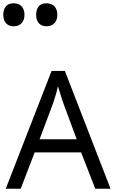

<svg xmlns="http://www.w3.org/2000/svg" viewBox="-35 -1149 694 1169"><path d="M545 0 459 -221H176L91 0H0L279 -717H360L638 0ZM352 -517Q349 -525 342 -546Q335 -567 328.5 -589.5Q322 -612 318 -624Q311 -593 302 -563.5Q293 -534 287 -517L206 -301H432ZM248 -989Q219 -989 202 -1007Q185 -1025 185 -1059Q185 -1092 201 -1110.5Q217 -1129 248 -1129Q280 -1129 297 -1110Q314 -1091 314 -1059Q314 -1026 296 -1007.5Q278 -989 248 -989ZM48 -989Q19 -989 2 -1007Q-15 -1025 -15 -1059Q-15 -1092 1 -1110.5Q17 -1129 48 -1129Q80 -1129 97 -1110Q114 -1091 114 -1059Q114 -1026 96 -1007.5Q78 -989 48 -989Z"/></svg>

Font: Noto Sans Tifinagh Adrar
Style: Regular
Weight: 400
Designer: JamraPatel
Foundry: JamraPatel LLC
Version: Version 2.006; ttfautohint (v1.8.4.7-5d5b)